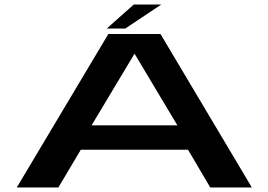

<svg xmlns="http://www.w3.org/2000/svg" viewBox="-20 -827 1184 847"><path d="M54 0H237.5L336.5 -166.5H809.5L907.5 0H1091L688 -677H458ZM384 -274 573 -589.5H574L762.5 -274ZM451 -701H532.5L691.5 -807H570Z"/></svg>

Font: Anybody ExtraExpanded SemiBold
Style: Regular
Weight: 600
Width: 8
Version: Version 1.113;gftools[0.9.25]